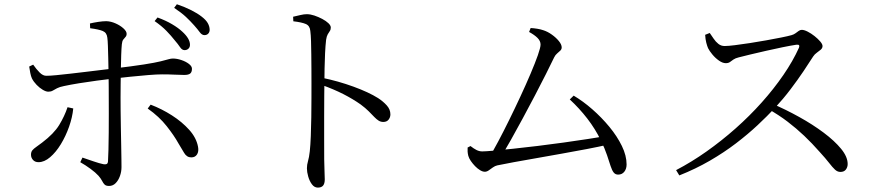

<svg xmlns="http://www.w3.org/2000/svg" viewBox="-20 -823 4040 882"><path d="M782.1 -638.5Q766.5 -658.5 744.7 -681Q722.9 -703.5 690.3 -726.1L703.6 -742.7Q742.3 -728.6 770.9 -711.5Q799.5 -694.5 817.4 -677.6Q852.7 -645.5 852.7 -617.3Q852.7 -606 845.6 -599.4Q838.6 -592.7 827.9 -592.7Q816.1 -592.7 807 -606.5Q797.9 -620.3 782.1 -638.5ZM871.5 -706.9Q854.5 -726.1 834.2 -745.2Q813.9 -764.3 780 -786.9L792.5 -803.5Q830.6 -790.4 858.9 -776Q887.2 -761.7 906.3 -746.7Q925.8 -731.8 934.3 -717Q942.8 -702.2 943.1 -686.6Q943.3 -676.1 937.1 -669.1Q931 -662 919.7 -661.6Q907.6 -661.4 897.7 -675Q887.8 -688.6 871.5 -706.9ZM358.8 -99.1Q383.5 -90.7 409.8 -81.7Q436.1 -72.6 455.1 -68.7Q463.9 -67.1 469.5 -69.3Q475.1 -71.5 476.1 -81.5Q477.3 -99.4 478.2 -134.8Q479.1 -170.3 479.5 -214.1Q479.9 -258 479.8 -300.9Q479.6 -343.9 479.6 -375.9Q479.6 -397.1 479.4 -427Q479.2 -457 478.6 -490.4Q478 -523.7 477.3 -555.6Q476.6 -587.4 475.7 -612.4Q474.8 -637.4 473.1 -649.7Q470.7 -672.8 452.2 -680.5Q433.8 -688.3 394.2 -693.3L393.2 -715.2Q410.4 -719.3 431.5 -722.5Q452.5 -725.7 468.9 -725.7Q489.8 -724.9 511.1 -715.4Q532.5 -705.9 547.1 -692.6Q561.7 -679.4 561.7 -667.7Q561.7 -658.6 556.4 -653.1Q551.1 -647.5 546.1 -640.9Q541.1 -634.3 539.7 -619.5Q537.8 -601 536.8 -570.6Q535.8 -540.2 535.2 -504.8Q534.6 -469.5 534.2 -435.4Q533.8 -401.3 533.8 -374.3Q533.8 -351.9 534.1 -315.5Q534.4 -279.1 535.2 -237.9Q536 -196.6 536.7 -157.8Q537.5 -119 537.8 -91.3Q538.1 -63.7 538.1 -55.2Q538.1 -34.3 531 -14.4Q523.9 5.6 511.2 18.4Q498.6 31.2 481 31.2Q467.1 31.2 460.7 25Q454.3 18.8 449.2 8.4Q444.1 -2 432.7 -15.3Q419.1 -30.4 395.9 -47.4Q372.6 -64.5 348.8 -77.9ZM114.1 -517.3 132.4 -526Q146.3 -505.8 162 -490Q177.7 -474.1 194 -474.9Q209.4 -474.9 238.8 -477.7Q268.3 -480.5 305.1 -484.8Q341.9 -489.1 378.9 -493.5Q415.9 -497.9 447.3 -501.8Q478.6 -505.7 497 -507.7Q589 -518.7 641.2 -526.9Q693.4 -535.1 718.8 -541.5Q744.2 -547.9 754.8 -551Q765.4 -554.1 774.2 -554.1Q792.9 -554.1 813.1 -547.2Q833.4 -540.4 847.6 -529.6Q861.8 -518.8 861.8 -507.2Q861.8 -491.5 853.6 -485.1Q845.5 -478.7 826.4 -478.7Q804.7 -478.7 781 -480.1Q757.3 -481.4 724.6 -481.4Q701.2 -481.4 661.3 -478.2Q621.4 -475.1 578.3 -470.5Q535.3 -465.9 499.4 -461.9Q466.5 -458.1 425.1 -452.6Q383.6 -447.1 343.6 -440.6Q303.6 -434.1 274 -427.7Q253.6 -423.7 242.2 -417.7Q230.7 -411.6 222.3 -406.7Q213.8 -401.8 201.9 -401.8Q191.1 -401.8 176.5 -410.5Q161.9 -419.1 148.4 -433Q134.8 -446.9 126.6 -462.8Q122.2 -472.5 119.1 -487.9Q116.1 -503.3 114.1 -517.3ZM799.5 -164.7Q780.1 -199.9 745.7 -243.5Q711.4 -287.2 658.5 -324.5L672 -342.3Q723.2 -322.8 769.9 -292.9Q816.6 -263 849.3 -226.5Q882.1 -190 889.7 -148.8Q893.8 -127.4 885.2 -113.7Q876.6 -100 858.8 -100Q838 -100 825.9 -120.6Q813.7 -141.1 799.5 -164.7ZM290.3 -330.5 316.5 -324.8Q312.6 -284.1 297.3 -240.8Q281.9 -197.4 259.5 -160.6Q237 -123.7 210.3 -100.9Q183.6 -78 157.1 -78Q140.7 -78 131.6 -88.3Q122.4 -98.6 122.4 -112.2Q122.4 -125.2 128.8 -132.7Q135.1 -140.2 146.4 -148Q157.7 -155.8 173.5 -167.9Q227.7 -209 252 -248.9Q276.3 -288.8 290.3 -330.5Z M1326.5 -746.1Q1345.5 -750.4 1360.9 -754.1Q1376.2 -757.8 1389.6 -757.8Q1405.6 -757.8 1424.2 -751.6Q1442.8 -745.3 1460.3 -736.1Q1477.8 -726.8 1488.7 -716.4Q1499.6 -705.9 1499.6 -696.6Q1499.6 -686.7 1495 -680.3Q1490.5 -673.8 1485.5 -665.2Q1480.5 -656.7 1478 -639.8Q1475 -613.5 1473.3 -578.6Q1471.6 -543.6 1471 -508.4Q1470.4 -473.3 1470.2 -444.7Q1470 -423.7 1469.5 -382.3Q1469 -340.9 1469.1 -289.4Q1469.2 -237.9 1469.1 -185.8Q1469 -133.6 1469.3 -90.4Q1469.7 -57.3 1470.8 -34.7Q1471.9 -12.2 1471.9 0.8Q1471.9 20.5 1464.1 29.7Q1456.4 38.8 1440.1 38.8Q1424.1 38.8 1412.9 23.7Q1401.7 8.6 1395.8 -12.2Q1389.9 -32.9 1389.9 -49.9Q1389.9 -66.4 1394.9 -83Q1399.9 -99.5 1403.1 -128.2Q1406.1 -156.2 1407.7 -197.4Q1409.3 -238.7 1410 -284.3Q1410.6 -330 1410.7 -371.8Q1410.8 -413.7 1410.8 -442.2Q1410.8 -472.6 1410.6 -506.3Q1410.3 -540.1 1410 -572.9Q1409.7 -605.6 1408.8 -634.1Q1407.9 -662.7 1405.5 -681Q1403.4 -704.7 1385.1 -712.6Q1366.9 -720.6 1327.5 -725.2ZM1458.8 -465.9Q1533.7 -450.5 1603.9 -424.9Q1674 -399.3 1716.9 -372.3Q1739.9 -357.4 1756.6 -338.9Q1773.4 -320.4 1773.4 -297.5Q1773.4 -284.1 1765.1 -273.4Q1756.7 -262.8 1740.9 -262.8Q1729.1 -262.8 1719.5 -268.7Q1709.9 -274.7 1699.3 -285.7Q1688.8 -296.7 1674 -311.6Q1659.2 -326.5 1636.7 -343.2Q1601.3 -368.2 1557.5 -390.6Q1513.7 -412.9 1458.8 -432.6Z M2410.5 -676.2 2417.7 -694.3Q2432.5 -693.5 2448.3 -690.9Q2464.1 -688.3 2475.3 -684.3Q2495.5 -678 2515.1 -664Q2534.7 -650 2547.5 -634.1Q2560.3 -618.2 2560.3 -605.1Q2560.3 -596.8 2554 -590.6Q2547.8 -584.3 2539.5 -577.6Q2531.2 -570.9 2525.7 -559.5Q2510.7 -528.3 2487.7 -482.4Q2464.7 -436.5 2437.2 -384.2Q2409.7 -331.9 2381.4 -279.3Q2353.1 -226.7 2327.1 -180.6Q2301.1 -134.5 2280.6 -102.4H2228.3Q2245.3 -129.1 2268.6 -173Q2292 -216.9 2318.4 -270.6Q2344.9 -324.3 2370.7 -379.9Q2396.6 -435.5 2417.5 -484.9Q2438.5 -534.4 2450.9 -569.7Q2463.2 -605 2463.2 -618.3Q2463.2 -634.6 2449.4 -648.6Q2435.5 -662.6 2410.5 -676.2ZM2597.4 -366.2 2615.3 -383.7Q2658.1 -358.4 2700.9 -321Q2743.6 -283.6 2779.3 -240.4Q2815 -197.1 2836.7 -152.6Q2858.4 -108.1 2858.4 -67.5Q2858.4 -47.2 2847.8 -34Q2837.3 -20.9 2819.5 -20.9Q2806.7 -20.9 2799 -30.7Q2791.3 -40.5 2784.9 -60.4Q2778.5 -80.2 2768.6 -110Q2758.7 -139.8 2739.9 -178.7Q2714.4 -231 2677.9 -278.3Q2641.3 -325.6 2597.4 -366.2ZM2128.1 -145.3 2141.3 -152.1Q2156.5 -140.2 2169.2 -133.8Q2181.8 -127.5 2195.3 -127.5Q2209.4 -127.5 2247.2 -130.8Q2285.1 -134.1 2337.7 -139.8Q2390.3 -145.5 2450.2 -152.6Q2510.2 -159.8 2569.5 -168.2Q2628.8 -176.6 2680 -184.4Q2731.2 -192.3 2765.1 -198.7L2773.5 -158.6Q2731.2 -148.9 2675.7 -138.3Q2620.3 -127.7 2560.4 -117.1Q2500.6 -106.4 2443.8 -96.4Q2387.1 -86.4 2340.3 -78Q2293.5 -69.5 2264.6 -63.3Q2254.3 -61.1 2244.2 -53.9Q2234 -46.6 2225.1 -40.3Q2216.1 -34 2207.3 -34Q2197.3 -34 2185.5 -41.1Q2173.6 -48.2 2162.4 -59.7Q2151.2 -71.3 2142.8 -83.6Q2134.3 -96 2131.2 -107.3Q2128.8 -117.2 2128.1 -126.2Q2127.5 -135.2 2128.1 -145.3Z M3219.3 -663.1 3240.4 -671.5Q3248.7 -659.7 3258.2 -645.5Q3267.6 -631.3 3280.1 -621.4Q3292.5 -611.6 3308.7 -611.6Q3325.4 -611.6 3356.1 -615.5Q3386.8 -619.4 3424.5 -625.1Q3462.2 -630.9 3499.9 -637.7Q3537.6 -644.5 3568.7 -650.7Q3599.7 -656.9 3615.9 -661.5Q3626.7 -664.5 3634.2 -670.1Q3641.8 -675.8 3648.8 -680.8Q3655.9 -685.9 3663.2 -685.9Q3674.1 -685.9 3690.2 -677.7Q3706.3 -669.5 3721.8 -657.2Q3737.3 -644.9 3747.9 -632.5Q3758.5 -620.1 3758.5 -611.6Q3758.5 -601.9 3750.4 -594.9Q3742.3 -588 3732.3 -580.9Q3722.2 -573.9 3715.4 -563.5Q3698 -536 3671.5 -496.5Q3645 -457 3611.7 -413Q3578.3 -368.9 3539.4 -326.8Q3504.6 -289.6 3460.1 -247.9Q3415.5 -206.2 3360.8 -164.4Q3306 -122.6 3240.9 -84.8Q3175.7 -47 3100.6 -17.2L3085.8 -41.5Q3156.8 -78.5 3225.7 -127.2Q3294.7 -176 3359.1 -233Q3423.5 -290.1 3479.1 -352.3Q3534.7 -414.5 3578.7 -478.6Q3622.7 -542.7 3650.2 -603.7Q3656.6 -620 3638.4 -617.6Q3612 -613.6 3575 -606Q3537.9 -598.3 3499.4 -589.6Q3460.9 -580.8 3427.3 -572.8Q3393.7 -564.8 3373.3 -559.4Q3357.9 -555.7 3349 -549.4Q3340.2 -543.1 3333 -537.9Q3325.9 -532.8 3313.8 -532.8Q3299.7 -532.8 3282.8 -544.6Q3265.9 -556.4 3252.4 -572.8Q3238.8 -589.2 3232.8 -601.5Q3228.6 -611 3224.5 -626.7Q3220.5 -642.4 3219.3 -663.1ZM3507.3 -323.3 3526.8 -346.8Q3589.9 -319.8 3651.4 -285.6Q3713 -251.5 3763.4 -213.8Q3813.8 -176.1 3843.9 -139.3Q3874 -102.6 3874 -69.5Q3874 -55.2 3865.8 -44.2Q3857.5 -33.2 3840.5 -33.2Q3827 -33.2 3815.6 -43.9Q3804.2 -54.5 3788.5 -74.8Q3772.8 -95.1 3745.8 -124.6Q3710.6 -164.7 3674.4 -199.1Q3638.1 -233.5 3597.7 -264.3Q3557.2 -295.2 3507.3 -323.3Z"/></svg>

Font: Source Han Serif JP VF
Style: Regular
Weight: 250
Designer: Ryoko NISHIZUKA 西塚涼子 (kana & ideographs); Frank Grießhammer (Latin, Greek & Cyrillic); Wenlong ZHANG 张文龙 (bopomofo); San
Foundry: Adobe
Version: Version 2.001;hotconv 1.1.0;makeotfexe 2.6.0